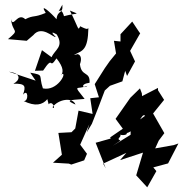

<svg xmlns="http://www.w3.org/2000/svg" viewBox="-20 -759 792 819"><path d="M284 -57 339 -75 351 -103 322 -142 361 -229 350 -194 372 -231C391 -278 409 -325 427 -373L449 -393L502 -412L514 -457L522 -435L556 -497L535 -542L578 -617L574 -622L544 -667L494 -613V-582L466 -585L475 -531L448 -498L427 -468L384 -400L402 -344L365 -340L375 -273L315 -287L301 -211L285 -195L229 -192L244 -99L206 -65L274 -61ZM657 -159 681 -191 633 -275 680 -333 654 -374V-384L586 -349L585 -361L577 -382L536 -342L473 -252L504 -210L450 -173L452 -168L388 -150L431 -41L420 -61L519 -107L492 -76L590 -108L561 -11L608 40L647 -29L634 -45L697 -62L741 -147L721 -140L642 -126ZM494 -159C472 -169 502 -173 492 -187C491 -180 527 -182 520 -191C568 -203 583 -283 599 -265L538 -221L537 -184L461 -137ZM246 -444C265 -448 224 -369 163 -382C143 -440 171 -438 109 -449L132 -415L18 -453C76 -446 63 -414 37 -402C89 -403 91 -392 78 -355C101 -384 103 -325 81 -328C130 -304 161 -311 182 -336C186 -316 190 -316 183 -310C206 -340 219 -284 204 -302C229 -336 290 -346 302 -313C267 -329 261 -332 341 -337C289 -403 307 -374 353 -393C337 -377 317 -400 362 -406C365 -457 327 -430 321 -485C337 -529 304 -534 300 -525C327 -545 306 -546 250 -558C318 -515 325 -526 296 -526C334 -542 355 -548 357 -638C351 -640 361 -627 322 -647C312 -625 317 -637 278 -714C326 -694 311 -706 253 -690C238 -746 213 -676 246 -739C250 -697 226 -719 221 -677C201 -701 145 -752 175 -704C123 -682 125 -696 88 -677C54 -709 36 -636 27 -678C33 -615 68 -637 14 -592L94 -585L122 -609C158 -653 207 -598 218 -601C186 -633 217 -615 222 -612C254 -559 214 -548 200 -515L159 -545L129 -457L164 -458C211 -529 186 -457 221 -510C253 -470 250 -450 240 -437Z"/></svg>

Font: Asimov Aggro
Style: Condensed
Weight: 500
Designer: Google
Version: Version 2.000980; 2014